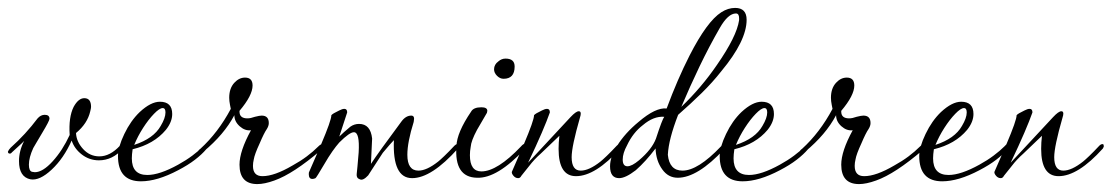

<svg xmlns="http://www.w3.org/2000/svg" viewBox="-22 -449 2808 485"><path d="M55 4Q26 -2 26 -42Q26 -68 39 -93L33 -87L9 -65Q6 -61 3 -61Q-2 -61 -2 -66Q0 -71 5 -76Q24 -93 41 -111.5Q58 -130 73 -150Q81 -159 91 -159Q103 -159 103 -149Q103 -144 85 -114Q75 -97 69 -87Q63 -77 62 -75Q51 -51 51 -33Q51 -17 59 -15L66 -14Q86 -14 111 -41.5Q136 -69 154 -108Q151 -153 164 -179Q176 -201 191 -201Q208 -201 208 -179Q208 -176 206 -168Q199 -137 170 -113Q171 -91 188 -72.5Q205 -54 229 -54Q256 -54 281 -81Q289 -89 290 -84Q291 -83 291 -80Q291 -78 288 -73Q262 -44 228 -44Q204 -44 185 -58.5Q166 -73 159 -94Q139 -49 108.5 -20.5Q78 8 55 4Z M334 9Q276 9 276 -55Q276 -77 292 -110.5Q308 -144 331 -166Q359 -192 382 -192Q413 -192 413 -161Q413 -141 397 -121Q367 -85 313 -72Q312 -65 311.5 -59.5Q311 -54 311 -49Q311 -7 350 -7Q381 -7 428 -33Q448 -44 464 -56Q480 -68 491 -79Q503 -93 503 -81Q503 -76 499 -72Q488 -59 470.5 -45.5Q453 -32 428 -19Q375 9 334 9ZM317 -83Q366 -99 384 -131Q396 -151 396 -165Q396 -176 389 -176Q381 -176 367 -161.5Q353 -147 339.5 -126Q326 -105 317 -83Z M628 16Q583 16 583 -33Q583 -67 612 -120Q597 -118 583.5 -130Q570 -142 570 -158Q544 -109 492 -66Q488 -62 482 -62Q478 -62 478 -65Q478 -69 484 -73Q529 -114 561 -174L559 -184Q558 -189 557.5 -193.5Q557 -198 557 -202Q557 -226 570 -240Q582 -253 597 -253Q616 -253 616 -233Q616 -208 583 -169V-167Q583 -150 603 -150Q611 -150 622 -154Q634 -157 639 -157Q657 -157 657 -138Q657 -131 652 -123Q645 -113 634 -87Q621 -59 619 -46Q618 -42 617.5 -38Q617 -34 617 -30Q617 -4 641 -4Q671 -4 717 -31Q737 -42 753 -54Q769 -66 782 -79Q788 -85 792 -85Q795 -85 795 -81Q795 -76 789 -70Q719 -10 671 7Q646 16 628 16Z M887 4Q878 1 879 -9L881 -29L884 -64Q887 -115 872 -115Q861 -115 835 -89Q827 -80 817.5 -66.5Q808 -53 797 -34Q777 0 775 1Q773 2 771 2.5Q769 3 767 3Q758 3 758 -9Q758 -14 759 -15L789 -84Q815 -145 815 -158Q818 -162 835 -170Q839 -172 842 -173Q845 -174 848 -174Q855 -174 855 -165L835 -104Q845 -114 863 -129Q873 -136 885 -136Q914 -136 918 -99L915 -35Q934 -64 992 -142Q1003 -157 1017 -157Q1024 -157 1024 -149L1023 -141Q1007 -90 1007 -58Q1007 -18 1035 -18Q1056 -18 1085 -41Q1090 -45 1100.5 -55Q1111 -65 1126 -81Q1130 -85 1133 -85Q1137 -85 1137 -81Q1138 -79 1135 -74Q1068 1 1019 1Q969 1 973 -95Q969 -91 962 -83Q955 -75 945 -63L908 -6Q895 8 887 4Z M1250 -250Q1241 -250 1233.5 -257.5Q1226 -265 1226 -274Q1226 -286 1237 -294Q1245 -301 1255 -301Q1278 -301 1278 -281Q1278 -250 1250 -250ZM1183 0Q1125 -1 1131 -80Q1132 -114 1168 -167Q1174 -178 1194 -178Q1209 -178 1209 -169L1208 -164L1183 -121Q1168 -93 1167 -78Q1166 -73 1165.5 -67.5Q1165 -62 1165 -57Q1165 -16 1194 -16Q1234 -16 1294 -79Q1300 -86 1304 -86Q1307 -85 1307 -81Q1307 -78 1304 -73Q1234 2 1183 0Z M1287 1Q1280 1 1275 -5Q1270 -11 1271 -15L1301 -84Q1327 -145 1327 -158Q1330 -162 1347 -170Q1351 -172 1354 -173Q1357 -174 1360 -174Q1367 -174 1367 -165Q1360 -145 1346.5 -113.5Q1333 -82 1312 -38L1419 -153Q1433 -168 1440 -168Q1445 -168 1445 -162Q1445 -160 1444.5 -157.5Q1444 -155 1443 -152Q1422 -79 1422 -52Q1422 -18 1445 -18Q1466 -18 1495 -41Q1500 -45 1510.5 -55Q1521 -65 1536 -81Q1540 -85 1544 -85Q1547 -85 1547 -81Q1548 -79 1545 -74Q1482 -4 1433 -4Q1389 -4 1389 -73Q1389 -81 1389.5 -89Q1390 -97 1391 -106L1344 -61Q1336 -54 1328.5 -46Q1321 -38 1315 -30L1295 -5Q1292 1 1287 1Z M1542 1Q1519 1 1519 -29Q1519 -53 1537 -81Q1557 -113 1591 -141Q1634 -178 1662 -175Q1689 -248 1720 -309Q1764 -395 1800 -418Q1817 -429 1835 -429Q1864 -429 1864 -399Q1864 -346 1800 -269Q1778 -241 1750.5 -214Q1723 -187 1691 -159Q1679 -128 1672.5 -103Q1666 -78 1665 -58Q1669 -18 1702 -18Q1741 -18 1799 -79Q1804 -85 1807 -85Q1810 -85 1810 -81Q1810 -77 1807 -72Q1740 0 1690 0Q1666 0 1651 -21Q1635 -43 1634 -74Q1609 -41 1584 -19Q1558 1 1542 1ZM1699 -179Q1750 -228 1789 -285Q1839 -357 1845 -398V-403Q1845 -415 1837 -415Q1817 -415 1796 -378Q1769 -331 1745 -281Q1721 -231 1699 -179ZM1563 -29Q1574 -29 1592 -44Q1625 -72 1635 -99Q1651 -148 1656 -154Q1629 -156 1602 -133Q1577 -114 1562 -82Q1551 -62 1551 -46Q1551 -29 1563 -29Z M1854 9Q1796 9 1796 -55Q1796 -77 1812 -110.5Q1828 -144 1851 -166Q1879 -192 1902 -192Q1933 -192 1933 -161Q1933 -141 1917 -121Q1887 -85 1833 -72Q1832 -65 1831.5 -59.5Q1831 -54 1831 -49Q1831 -7 1870 -7Q1901 -7 1948 -33Q1968 -44 1984 -56Q2000 -68 2011 -79Q2023 -93 2023 -81Q2023 -76 2019 -72Q2008 -59 1990.5 -45.5Q1973 -32 1948 -19Q1895 9 1854 9ZM1837 -83Q1886 -99 1904 -131Q1916 -151 1916 -165Q1916 -176 1909 -176Q1901 -176 1887 -161.5Q1873 -147 1859.5 -126Q1846 -105 1837 -83Z M2148 16Q2103 16 2103 -33Q2103 -67 2132 -120Q2117 -118 2103.5 -130Q2090 -142 2090 -158Q2064 -109 2012 -66Q2008 -62 2002 -62Q1998 -62 1998 -65Q1998 -69 2004 -73Q2049 -114 2081 -174L2079 -184Q2078 -189 2077.5 -193.5Q2077 -198 2077 -202Q2077 -226 2090 -240Q2102 -253 2117 -253Q2136 -253 2136 -233Q2136 -208 2103 -169V-167Q2103 -150 2123 -150Q2131 -150 2142 -154Q2154 -157 2159 -157Q2177 -157 2177 -138Q2177 -131 2172 -123Q2165 -113 2154 -87Q2141 -59 2139 -46Q2138 -42 2137.5 -38Q2137 -34 2137 -30Q2137 -4 2161 -4Q2191 -4 2237 -31Q2257 -42 2273 -54Q2289 -66 2302 -79Q2308 -85 2312 -85Q2315 -85 2315 -81Q2315 -76 2309 -70Q2239 -10 2191 7Q2166 16 2148 16Z M2358 9Q2300 9 2300 -55Q2300 -77 2316 -110.5Q2332 -144 2355 -166Q2383 -192 2406 -192Q2437 -192 2437 -161Q2437 -141 2421 -121Q2391 -85 2337 -72Q2336 -65 2335.5 -59.5Q2335 -54 2335 -49Q2335 -7 2374 -7Q2405 -7 2452 -33Q2472 -44 2488 -56Q2504 -68 2515 -79Q2527 -93 2527 -81Q2527 -76 2523 -72Q2512 -59 2494.5 -45.5Q2477 -32 2452 -19Q2399 9 2358 9ZM2341 -83Q2390 -99 2408 -131Q2420 -151 2420 -165Q2420 -176 2413 -176Q2405 -176 2391 -161.5Q2377 -147 2363.5 -126Q2350 -105 2341 -83Z M2506 1Q2499 1 2494 -5Q2489 -11 2490 -15L2520 -84Q2546 -145 2546 -158Q2549 -162 2566 -170Q2570 -172 2573 -173Q2576 -174 2579 -174Q2586 -174 2586 -165Q2579 -145 2565.5 -113.5Q2552 -82 2531 -38L2638 -153Q2652 -168 2659 -168Q2664 -168 2664 -162Q2664 -160 2663.5 -157.5Q2663 -155 2662 -152Q2641 -79 2641 -52Q2641 -18 2664 -18Q2685 -18 2714 -41Q2719 -45 2729.5 -55Q2740 -65 2755 -81Q2759 -85 2763 -85Q2766 -85 2766 -81Q2767 -79 2764 -74Q2701 -4 2652 -4Q2608 -4 2608 -73Q2608 -81 2608.5 -89Q2609 -97 2610 -106L2563 -61Q2555 -54 2547.5 -46Q2540 -38 2534 -30L2514 -5Q2511 1 2506 1Z"/></svg>

Font: Passions Conflict
Style: Regular
Weight: 400
Designer: Robert E. Leuschke
Foundry: Robert E. Leuschke
Version: Version 1.010; ttfautohint (v1.8.3)